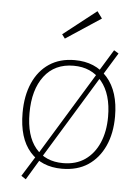

<svg xmlns="http://www.w3.org/2000/svg" viewBox="-58 -824 690 943"><g transform="rotate(5 287.5 -352.5)"><path d="M482 -595 505 -581 437 -470 432 -464 174 -41 170 -34 105 74 82 59 148 -47 153 -54 413 -480 416 -487ZM294 -530Q396 -530 455.5 -462Q515 -394 515 -271Q515 -188 486.5 -125.5Q458 -63 405.5 -28Q353 7 277 7Q177 7 119 -59Q61 -125 61 -250Q61 -335 89 -398Q117 -461 169 -495.5Q221 -530 294 -530ZM291 -502Q198 -502 146.5 -434.5Q95 -367 95 -252Q95 -140 144 -80.5Q193 -21 280 -21Q344 -21 388.5 -52Q433 -83 457 -138.5Q481 -194 481 -267Q481 -378 430 -440Q379 -502 291 -502ZM236 -631 221 -651 384 -779 409 -745Z"/></g></svg>

Font: Bitter Thin ExtraLight
Style: Regular
Weight: 250
Version: Version 2.002